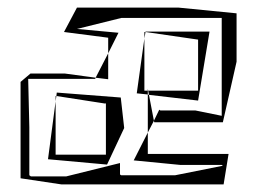

<svg xmlns="http://www.w3.org/2000/svg" viewBox="-20 -473 667 504"><path d="M34 -258V-5L141 11H567L580 -69H368V-125L331 -52L454 -40H562L565 -38L440 -13H298L295 -15V-45L154 -10H61L57 -13V-139L54 -265V-266H230L231 -269L150 -280H60ZM291 -387 182 -397 299 -426H562V-169L493 -183H401L398 -185L384 -156L385 -152H565L601 -311V-438L449 -453H182L148 -389L264 -374V-333ZM106 -55 261 -41 306 -137 297 -217 129 -230 128 -221 257 -201 258 -203V-67H126V-207ZM500 -209 530 -390H362V-389L500 -369V-235H369L371 -224ZM359 -235V-372L339 -228L368 -225V-235ZM231 -269 264 -333V-265ZM368 -225 371 -224 384 -156 368 -125ZM359 -389H362L359 -372ZM126 -221H128L126 -207ZM368 -240 369 -235H368Z"/></svg>

Font: Quebrada
Style: Regular
Weight: 400
Designer: deFharo
Foundry: deFharo
Version: Version 1.034 2012